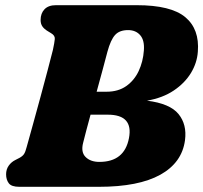

<svg xmlns="http://www.w3.org/2000/svg" viewBox="-20 -720 783 740"><path d="M195.5 -700H507Q639 -700 694.2 -653.8Q749.5 -607.5 742.5 -520.5Q739.5 -477.5 715.8 -438.5Q692 -399.5 649.5 -371Q607 -342.5 546.5 -332Q635 -321 668 -280.5Q701 -240 693 -179.5Q681.5 -93 597.8 -46.5Q514 0 361 0H54.5Q24 0 13.8 -13.8Q3.5 -27.5 3.5 -48Q3.5 -67.5 13.8 -81.8Q24 -96 39.5 -103.5L55 -111.5Q67 -118 72.5 -126.2Q78 -134.5 83 -154Q92.5 -188.5 106.8 -239.8Q121 -291 136 -346.2Q151 -401.5 163.8 -450Q176.5 -498.5 184 -528Q190 -556 191.2 -569.5Q192.5 -583 177 -592L164 -600Q150.5 -608 143.5 -618Q136.5 -628 136.5 -643Q136.5 -668.5 151.5 -684.2Q166.5 -700 195.5 -700ZM394 -520.5Q387 -494 376 -452.8Q365 -411.5 352.5 -366.5H391Q435.5 -366.5 466.5 -388.2Q497.5 -410 514.5 -446.2Q531.5 -482.5 534.5 -525.5Q537.5 -564.5 520.5 -584.2Q503.5 -604 473.5 -604Q440.5 -604 423.5 -585.2Q406.5 -566.5 394 -520.5ZM300.5 -170Q291 -133.5 310 -114.8Q329 -96 363 -96Q459.5 -96 477 -187.5Q494.5 -278 395.5 -278H329Q320 -245 312.5 -216.8Q305 -188.5 300.5 -170Z"/></svg>

Font: Fraunces 72pt SuperSoft Black
Style: Italic
Weight: 900
Italic angle: -16°
Version: Version 1.000;[b76b70a41]